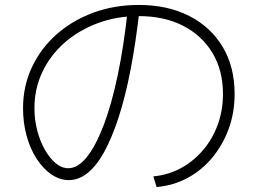

<svg xmlns="http://www.w3.org/2000/svg" viewBox="-20 -743 1040 775"><path d="M599 -31Q660 -37 710.5 -64.5Q761 -92 799.5 -137Q838 -182 859 -240Q880 -298 880 -364Q880 -459 837.5 -529.5Q795 -600 719 -639Q643 -678 540 -678Q451 -678 374.5 -649.5Q298 -621 240.5 -570.5Q183 -520 151 -452.5Q119 -385 119 -306Q119 -259 130.5 -215.5Q142 -172 161.5 -138Q181 -104 205 -84Q229 -64 256 -64Q294 -64 330 -108.5Q366 -153 398 -236.5Q430 -320 455 -438.5Q480 -557 496 -707L543 -702Q528 -570 507 -461.5Q486 -353 459 -270Q432 -187 401 -130.5Q370 -74 334 -45Q298 -16 258 -16Q221 -16 187.5 -39Q154 -62 128 -102Q102 -142 87.5 -194.5Q73 -247 73 -306Q73 -395 108.5 -471Q144 -547 207.5 -603.5Q271 -660 356 -691.5Q441 -723 540 -723Q657 -723 744 -678.5Q831 -634 879 -553.5Q927 -473 927 -364Q927 -289 903.5 -224Q880 -159 837.5 -107.5Q795 -56 737.5 -25Q680 6 612 12Z"/></svg>

Font: M PLUS 2 Light
Style: Regular
Weight: 300
Designer: Coji Morishita
Foundry: UNDERFOREST DESIGN
Version: Version 1.001